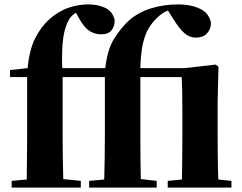

<svg xmlns="http://www.w3.org/2000/svg" viewBox="-20 -857 1107 877"><path d="M977.1 -37.1 1037.1 -30.8V0H746.1V-30.8L811 -37.1Q811.5 -66.4 812 -102.5Q812.5 -138.7 812.7 -174.3Q813 -210 813 -237.8V-348.1Q813 -399.9 812.3 -433.6Q811.5 -467.3 810.1 -504.9H621.1V-237.8Q621.1 -188.5 621.6 -138.4Q622.1 -88.4 623 -39.1L695.8 -30.8V0H387.2V-30.8L456.1 -37.1Q459 -137.7 459 -237.8V-504.9H266.1V-237.8Q266.1 -138.2 269 -39.1L349.1 -30.8V0H33.2V-30.8L102.1 -37.1Q102.5 -87.4 103.3 -137.7Q104 -188 104 -237.8V-504.9H25.9V-537.1L106 -545.9Q115.2 -634.3 141.6 -684.3Q168 -734.4 201.2 -765.1Q243.7 -804.2 290 -820.6Q336.4 -836.9 382.8 -836.9Q428.7 -836.9 461.9 -820.6Q495.1 -804.2 503.9 -765.1Q503.9 -736.3 489.3 -718.3Q474.6 -700.2 440.9 -700.2Q414.6 -700.2 390.1 -714.8Q365.7 -729.5 342.8 -770L327.1 -798.8Q309.1 -788.6 297.9 -772Q276.9 -738.8 269 -684.8Q261.2 -630.9 264.2 -545.9H460.9Q470.7 -632.3 502 -681.6Q533.2 -731 571.8 -766.1Q615.7 -802.7 672.9 -819.8Q730 -836.9 794.9 -836.9Q851.1 -836.9 893.1 -817.1Q935.1 -797.4 943.8 -752.9Q943.4 -723.6 925.3 -704.3Q907.2 -685.1 875 -685.1Q847.2 -685.1 824.2 -704.1Q801.3 -723.1 774.9 -765.1L747.1 -809.1Q720.7 -798.8 696.8 -774.9Q673.3 -752.9 657 -724.1Q640.6 -695.3 631.6 -652.3Q622.6 -609.4 621.1 -545.9H824.2L964.8 -562L978 -551.8L974.1 -394V-237.8Q974.1 -210 974.4 -174.1Q974.6 -138.2 975.3 -102.1Q976.1 -65.9 977.1 -37.1Z"/></svg>

Font: Source Han Serif JP Heavy
Style: Regular
Weight: 900
Designer: Ryoko NISHIZUKA  (kana & ideographs); Frank Grießhammer (Latin, Greek & Cyrillic); Wenlong ZHANG  (bopomofo); Sandoll Co
Foundry: Adobe Systems Incorporated
Version: Version 1.001;PS 1.001;hotconv 16.6.54;makeotf.lib2.5.65590